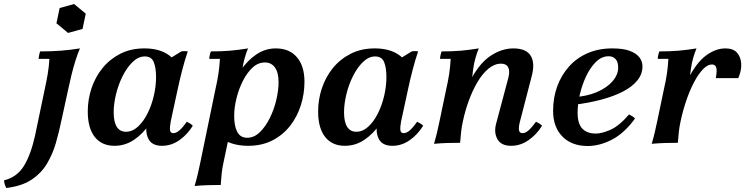

<svg xmlns="http://www.w3.org/2000/svg" viewBox="-127 -711 3711 956"><path d="M-96 225Q-100 217 -103 208Q-106 199 -107 187Q-42 171 -7.5 114.5Q27 58 48 -38L96 -268Q104 -304 110.5 -342Q117 -380 119 -418H65Q66 -426 68 -437Q70 -448 73 -455Q126 -455 174 -458.5Q222 -462 271 -470Q260 -445 248.5 -408.5Q237 -372 228 -334Q219 -296 213 -268L179 -112Q167 -54 151 1.5Q135 57 106.5 104.5Q78 152 29.5 184Q-19 216 -96 225ZM242 -691 300 -643 284 -567 212 -547 154 -595 170 -671Z M680 15Q630 15 612.5 -18.5Q595 -52 605 -98L618 -159L662 -254L667 -388L776 -455Q792 -458 808 -455Q794 -415 780.5 -363Q767 -311 758 -268L723 -106Q718 -79 719.5 -63.5Q721 -48 736 -48Q750 -48 766 -61.5Q782 -75 803 -105Q811 -101 818.5 -96.5Q826 -92 833 -85Q806 -41 766 -13Q726 15 680 15ZM443 15Q380 15 345 -29Q310 -73 310 -156Q310 -215 328.5 -271Q347 -327 383 -371.5Q419 -416 471.5 -443Q524 -470 592 -470Q657 -470 700.5 -445Q744 -420 760 -377L688 -325Q688 -265 670 -204.5Q652 -144 618.5 -94.5Q585 -45 540.5 -15Q496 15 443 15ZM500 -55Q532 -55 559.5 -80Q587 -105 607.5 -146Q628 -187 639 -234.5Q650 -282 650 -327Q650 -374 638.5 -402Q627 -430 594 -430Q562 -430 533.5 -402.5Q505 -375 483.5 -332Q462 -289 450.5 -241Q439 -193 439 -152Q439 -104 454.5 -79.5Q470 -55 500 -55Z M842 215Q852 181 858 154.5Q864 128 870 100L946 -268Q955 -307 960.5 -343.5Q966 -380 968 -418H915Q915 -425 917.5 -436.5Q920 -448 923 -455Q976 -455 1017.5 -458.5Q1059 -462 1108 -470Q1099 -449 1091.5 -422.5Q1084 -396 1080 -367.5Q1076 -339 1073 -310L1036 -205L1029 -107L985 102Q979 129 976.5 155.5Q974 182 972 210Q938 210 906.5 211Q875 212 842 215ZM1246 -470Q1314 -470 1351.5 -426Q1389 -382 1389 -304Q1389 -244 1371 -187Q1353 -130 1317.5 -84.5Q1282 -39 1229.5 -12Q1177 15 1109 15Q1044 15 996.5 -9.5Q949 -34 934 -79L1001 -130Q1001 -191 1019.5 -251Q1038 -311 1071.5 -360.5Q1105 -410 1149.5 -440Q1194 -470 1246 -470ZM1192 -400Q1158 -400 1130.5 -374.5Q1103 -349 1082.5 -308.5Q1062 -268 1050.5 -221.5Q1039 -175 1039 -134Q1039 -83 1054.5 -54Q1070 -25 1104 -25Q1138 -25 1166.5 -52.5Q1195 -80 1216.5 -123.5Q1238 -167 1249 -214.5Q1260 -262 1260 -301Q1260 -350 1242 -375Q1224 -400 1192 -400Z M1827 15Q1777 15 1759.5 -18.5Q1742 -52 1752 -98L1765 -159L1809 -254L1814 -388L1923 -455Q1939 -458 1955 -455Q1941 -415 1927.5 -363Q1914 -311 1905 -268L1870 -106Q1865 -79 1866.5 -63.5Q1868 -48 1883 -48Q1897 -48 1913 -61.5Q1929 -75 1950 -105Q1958 -101 1965.5 -96.5Q1973 -92 1980 -85Q1953 -41 1913 -13Q1873 15 1827 15ZM1590 15Q1527 15 1492 -29Q1457 -73 1457 -156Q1457 -215 1475.5 -271Q1494 -327 1530 -371.5Q1566 -416 1618.5 -443Q1671 -470 1739 -470Q1804 -470 1847.5 -445Q1891 -420 1907 -377L1835 -325Q1835 -265 1817 -204.5Q1799 -144 1765.5 -94.5Q1732 -45 1687.5 -15Q1643 15 1590 15ZM1647 -55Q1679 -55 1706.5 -80Q1734 -105 1754.5 -146Q1775 -187 1786 -234.5Q1797 -282 1797 -327Q1797 -374 1785.5 -402Q1774 -430 1741 -430Q1709 -430 1680.5 -402.5Q1652 -375 1630.5 -332Q1609 -289 1597.5 -241Q1586 -193 1586 -152Q1586 -104 1601.5 -79.5Q1617 -55 1647 -55Z M2034 5Q2044 -29 2050 -55.5Q2056 -82 2062 -110L2095 -268Q2104 -306 2109.5 -343Q2115 -380 2117 -418H2064Q2064 -425 2066.5 -436.5Q2069 -448 2072 -455Q2125 -455 2166.5 -458.5Q2208 -462 2257 -470Q2248 -449 2240.5 -422.5Q2233 -396 2229 -367.5Q2225 -339 2222 -310L2178 -108Q2172 -81 2169 -54.5Q2166 -28 2164 0Q2131 0 2099.5 1Q2068 2 2034 5ZM2418 15Q2368 15 2349.5 -18.5Q2331 -52 2344 -98L2404 -323Q2413 -357 2403.5 -375.5Q2394 -394 2368 -394Q2335 -394 2305 -369Q2275 -344 2250.5 -302.5Q2226 -261 2207.5 -210.5Q2189 -160 2178 -108H2148Q2177 -244 2221.5 -323Q2266 -402 2320 -436Q2374 -470 2429 -470Q2494 -470 2516 -432.5Q2538 -395 2520 -330L2462 -106Q2455 -80 2457 -64Q2459 -48 2475 -48Q2489 -48 2504.5 -61.5Q2520 -75 2542 -105Q2550 -101 2557.5 -96.5Q2565 -92 2572 -85Q2545 -41 2504.5 -13Q2464 15 2418 15Z M2840 -46Q2869 -46 2912 -64.5Q2955 -83 3005 -141Q3014 -137 3021 -132.5Q3028 -128 3035 -121Q2982 -48 2920.5 -16Q2859 16 2799 16Q2720 16 2673.5 -31Q2627 -78 2627 -159Q2627 -225 2647.5 -281Q2668 -337 2706.5 -380Q2745 -423 2799.5 -446.5Q2854 -470 2922 -470Q2977 -470 3009.5 -457.5Q3042 -445 3057 -425Q3072 -405 3072 -381Q3072 -342 3046.5 -310.5Q3021 -279 2974.5 -255Q2928 -231 2865.5 -214.5Q2803 -198 2729 -189L2728 -227Q2795 -231 2845 -252.5Q2895 -274 2923 -306.5Q2951 -339 2951 -374Q2951 -404 2937.5 -417.5Q2924 -431 2904 -431Q2869 -431 2840.5 -403Q2812 -375 2791.5 -331.5Q2771 -288 2760 -240Q2749 -192 2749 -150Q2749 -95 2772.5 -70.5Q2796 -46 2840 -46Z M3118 5Q3128 -29 3134 -55.5Q3140 -82 3146 -110L3179 -268Q3188 -306 3193.5 -343Q3199 -380 3201 -418H3148Q3148 -425 3150.5 -436.5Q3153 -448 3156 -455Q3209 -455 3250.5 -458.5Q3292 -462 3341 -470Q3332 -449 3324.5 -422.5Q3317 -396 3313 -367.5Q3309 -339 3306 -310L3262 -108Q3256 -81 3253 -54.5Q3250 -28 3248 0Q3215 0 3183.5 1Q3152 2 3118 5ZM3437 -322Q3444 -358 3439.5 -374Q3435 -390 3418 -390Q3396 -390 3373 -366Q3350 -342 3328.5 -301Q3307 -260 3290 -210Q3273 -160 3262 -108H3232Q3261 -243 3301.5 -322Q3342 -401 3389.5 -435.5Q3437 -470 3485 -470Q3523 -470 3542 -449.5Q3561 -429 3563.5 -395Q3566 -361 3549 -322Z"/></svg>

Font: Poltawski Nowy SemiBold
Style: Italic
Weight: 600
Italic angle: -12°
Version: Version 1.001;gftools[0.9.25]